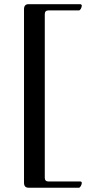

<svg xmlns="http://www.w3.org/2000/svg" viewBox="-20 -713 435 902"><path d="M92.8 145.5V-669.9Q92.8 -693.4 114.3 -693.4H358.4Q359.4 -693.4 361.8 -691.4Q364.3 -689.5 364.3 -687.5Q364.3 -679.7 359.9 -671.9Q355.5 -664.1 350.6 -664.1H208Q190.4 -664.1 190.4 -646.5V122.1Q190.4 139.6 208 139.6H358.4Q359.4 139.6 361.8 141.1Q364.3 142.6 364.3 146.5Q364.3 152.3 359.9 160.6Q355.5 168.9 350.6 168.9H114.3Q92.8 168.9 92.8 145.5Z"/></svg>

Font: Monomakh Unicode TT
Style: Medium
Weight: 500
Designer: Alexey Kryukov, Aleksandr Andreev
Version: Version 1.1